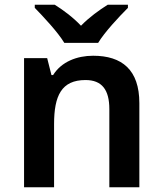

<svg xmlns="http://www.w3.org/2000/svg" viewBox="-20 -786 682 806"><path d="M250 -606H392C419 -651 480 -716 517 -753V-766H432C397 -744 355 -714 320 -678C286 -714 245 -744 210 -766H126V-753C162 -716 223 -651 250 -606ZM371 -552C303 -552 238 -527 203 -471H196L178 -542H81V0H207V-265C207 -384 238 -450 339 -450C408 -450 439 -409 439 -328V0H565V-353C565 -493 492 -552 371 -552Z"/></svg>

Font: Noto Sans Gunjala Gondi Semibold
Style: Regular
Weight: 400
Designer: Ek Type
Foundry: Ek Type
Version: Version 1.004